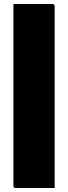

<svg xmlns="http://www.w3.org/2000/svg" viewBox="-20 -780 340 959"><path d="M47 -760H242Q253 -760 253 -749V159H58Q47 159 47 148Z"/></svg>

Font: Recursive Sn Lnr St Blk
Style: Regular
Weight: 900
Version: Version 1.079;hotconv 1.0.112;makeotfexe 2.5.65598; ttfautoh